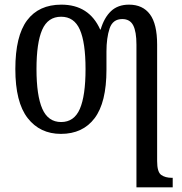

<svg xmlns="http://www.w3.org/2000/svg" viewBox="-20 -566 782 826"><path d="M567 -374Q567 -430 553 -457Q539 -484 506 -484Q465 -484 451.5 -443.5Q438 -403 438 -344V-266Q438 -125 387 -57.5Q336 10 242 10Q152 10 99 -58Q46 -126 46 -269Q46 -411 96.5 -478.5Q147 -546 244 -546Q363 -546 411 -439H413Q428 -490 457.5 -518Q487 -546 535 -546Q594 -546 625 -504.5Q656 -463 656 -374V127Q656 174 673.5 186.5Q691 199 720 199H723V240H567ZM243 -41Q299 -41 323.5 -97.5Q348 -154 348 -269Q348 -383 323.5 -438.5Q299 -494 243 -494Q186 -494 161.5 -438Q137 -382 137 -269Q137 -155 162 -98Q187 -41 243 -41Z"/></svg>

Font: Noto Serif Condensed
Style: Regular
Weight: 400
Width: 3
Designer: Monotype Design Team
Foundry: Monotype Imaging Inc.
Version: Version 2.013; ttfautohint (v1.8.4.7-5d5b)